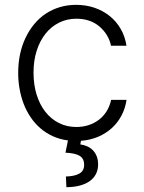

<svg xmlns="http://www.w3.org/2000/svg" viewBox="-20 -573 596 796"><path d="M55.4 -270.2Q55.4 -351.9 85.9 -416.2Q101.2 -448.2 122.3 -473.5Q143.5 -498.9 170.1 -516.5Q196.7 -534.1 228.3 -543.5Q259.9 -552.9 295.5 -552.9Q336.6 -552.9 372.2 -540.7Q407.7 -528.4 435.2 -506.2Q462.7 -484 480.6 -452.8Q498.6 -421.5 504.3 -383.5H440.3Q430.4 -430 392.8 -462.7Q354.8 -495.4 296.5 -495.4Q257.5 -495.4 224.8 -479Q192.1 -462.7 168.7 -433.2Q145.2 -403.8 132.1 -362.7Q119 -321.7 119 -272.4Q119 -222.7 131.7 -181.1Q144.5 -139.6 167.8 -109.7Q191.1 -79.9 223.9 -63.2Q256.7 -46.5 296.5 -46.5Q323.5 -46.5 347.1 -54.2Q370.7 -61.8 389.7 -76.2Q408.7 -90.6 421.9 -111.5Q435 -132.5 440.7 -159.1H504.6Q499.6 -124.3 484 -94.5Q468.4 -64.6 443.9 -42.3Q419.4 -19.9 386.9 -6Q354.4 7.8 315.7 10.7L312.9 25.6Q328.1 27.7 341.6 33.7Q355.1 39.8 365.1 49.9Q375 60 380.9 74.8Q386.7 89.5 386.7 109Q386.7 130.3 378.2 147.5Q369.7 164.8 353.2 177Q336.6 189.3 312.1 196Q287.6 202.8 255.3 203.1L253.2 158.7Q288.4 158 308.6 146.8Q328.8 135.7 328.8 110.8Q328.8 84.2 310.2 73Q291.5 61.8 251.4 60L261.7 9.2Q226.9 4.6 198.2 -8.7Q169.4 -22 146.5 -42.1Q123.6 -62.1 106.4 -87.9Q89.1 -113.6 77.9 -143.1Q66.8 -172.6 61.1 -204.9Q55.4 -237.2 55.4 -270.2Z"/></svg>

Font: Inter P Light
Style: Regular
Weight: 300
Designer: Rasmus Andersson
Foundry: rsms
Version: Version 3.018;git-588b23468